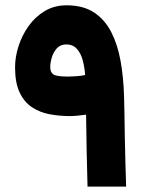

<svg xmlns="http://www.w3.org/2000/svg" viewBox="-20 -689 546 709"><path d="M238.8 -260.3Q199.7 -260.3 163.3 -267.1Q127 -273.9 98.1 -293Q69.3 -312 52.5 -347.7Q35.6 -383.3 35.6 -440.9Q35.6 -478 48.3 -518.1Q61 -558.1 85.4 -592.5Q109.9 -627 145.3 -648.2Q180.7 -669.4 225.6 -669.4Q287.1 -669.4 327.1 -643.1Q367.2 -616.7 390.9 -570.3Q414.6 -523.9 425.3 -463.6Q436 -403.3 438 -335.4Q439 -313 439.5 -272.7Q439.9 -232.4 440.9 -184.1Q441.9 -135.7 443.1 -87.4Q444.3 -39.1 445.8 0H303.2Q301.3 -69.3 300 -132.1Q298.8 -194.8 297.9 -265.6Q260.3 -260.3 238.8 -260.3ZM231.9 -406.2Q241.2 -406.2 261 -407.5Q280.8 -408.7 294.4 -412.1Q292.5 -439 285.9 -464.8Q279.3 -490.7 264.6 -507.8Q250 -524.9 224.6 -524.9Q202.6 -524.9 189.7 -510.3Q176.8 -495.6 171.1 -476.1Q165.5 -456.5 165.5 -440.9Q165.5 -422.4 177 -414.3Q188.5 -406.2 231.9 -406.2Z"/></svg>

Font: Vazirmatn FD Black
Style: Regular
Weight: 900
Designer: Saber Rastikerdar
Foundry: Saber Rastikerdar
Version: Version 33.003